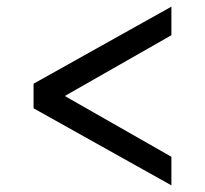

<svg xmlns="http://www.w3.org/2000/svg" viewBox="-20 -558 617 578"><path d="M496 0 81 -232V-306L496 -538V-452L175 -269L496 -86Z"/></svg>

Font: Plus Jakarta Text Light
Style: Regular
Weight: 300
Designer: Gumpita Rahayu
Foundry: Tokotype Studio
Version: Version 1.000